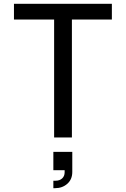

<svg xmlns="http://www.w3.org/2000/svg" viewBox="-20 -719 658 1004"><path d="M565 -617H356V0H263V-617H53V-699H565ZM259 171V75H358V180Q358 219 332 242Q306 265 268 265H259V226H270Q292 226 305 214Q318 202 318 182V171Z"/></svg>

Font: Fragment Mono
Style: Regular
Weight: 400
Monospace: yes
Designer: Wei Huang based on Nimbus Sans by URW Studio, based on Helvetica by Max Miedinger.
Foundry: Wei Huang
Version: Version 1.021; ttfautohint (v1.8.4.7-5d5b)